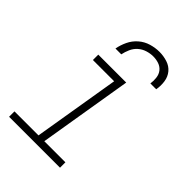

<svg xmlns="http://www.w3.org/2000/svg" viewBox="-217 -837 933 933"><g transform="rotate(45 250.0 -370.0)"><path d="M22 0V-37H187L261 -483H115V-520H307L227 -37H372V0ZM153 -600Q158 -628 171 -655.5Q184 -683 207 -703Q230 -723 259 -731.5Q288 -740 316 -740Q344 -740 370.5 -731.5Q397 -723 413.5 -703Q430 -683 434 -655.5Q438 -628 433 -600H393Q396 -620 393.5 -640.5Q391 -661 379.5 -675.5Q368 -690 349.5 -696.5Q331 -703 310 -703Q290 -703 269 -696.5Q248 -690 231.5 -675.5Q215 -661 206 -640.5Q197 -620 193 -600Z"/></g></svg>

Font: Iosevka SS04 Extralight
Style: Italic
Weight: 200
Italic angle: -9°
Monospace: yes
Designer: Belleve Invis
Foundry: Belleve Invis
Version: Version 19.0.0; ttfautohint (v1.8.4)